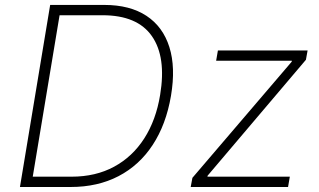

<svg xmlns="http://www.w3.org/2000/svg" viewBox="-20 -747 1275 767"><path d="M262.4 0H59.7L180.4 -727.3H396.7Q498.9 -727.3 565 -683.8Q631 -640.3 656.6 -558.9Q682.2 -477.6 663 -364Q643.5 -249.6 590 -168.1Q536.6 -86.6 453.5 -43.3Q370.4 0 262.4 0ZM110.8 -41.2H266Q362.2 -41.2 435.7 -81Q509.2 -120.7 556.3 -194.1Q603.3 -267.4 619.7 -367.9Q644.9 -519.2 586.8 -602.6Q528.8 -686.1 389.6 -686.1H218ZM741.8 0 748.6 -36.6 1145.2 -500.4 1146 -504.3H843.4L850.5 -545.5H1208.8L1202.1 -508.2L809.3 -45.1L808.6 -41.2H1137.8L1130.7 0Z"/></svg>

Font: Inter Extra Light  BETA
Style: Italic
Weight: 200
Italic angle: 9.39999°
Designer: Rasmus Andersson
Foundry: rsms
Version: Version 3.011;git-f93a4a705